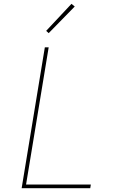

<svg xmlns="http://www.w3.org/2000/svg" viewBox="-20 -982 640 1002"><path d="M93 0 214 -735H234L116 -19H454L451 0ZM234 -809 221 -821 353 -962 370 -948Z"/></svg>

Font: Iosevka Aile Thin Oblique
Style: Regular
Weight: 100
Italic angle: -9°
Designer: Belleve Invis
Foundry: Belleve Invis
Version: Version 31.1.0; ttfautohint (v1.8.4)